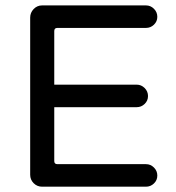

<svg xmlns="http://www.w3.org/2000/svg" viewBox="-20 -703 663 724"><path d="M93.8 -43.9V-636.7Q93.8 -655.3 106.9 -668.9Q120.1 -682.6 138.7 -682.6H530.3Q547.9 -682.6 560.5 -669.9Q573.2 -657.2 573.2 -639.6Q573.2 -622.1 560.5 -609.9Q547.9 -597.7 530.3 -597.7H196.3Q184.6 -597.7 184.6 -585.9V-383.8H495.1Q512.7 -383.8 525.4 -371.1Q538.1 -358.4 538.1 -340.8Q538.1 -323.2 525.4 -311Q512.7 -298.8 495.1 -298.8H184.6V-95.7Q184.6 -84 196.3 -84H530.3Q547.9 -84 560.5 -71.3Q573.2 -58.6 573.2 -41Q573.2 -23.4 560.5 -11.2Q547.9 1 530.3 1H138.7Q120.1 1 106.9 -12.2Q93.8 -25.4 93.8 -43.9Z"/></svg>

Font: jf-openhuninn-1.1
Style: Regular
Weight: 400
Designer: [Kosugi Maru]
      Designed by Motoya company      

      [Varela Round]
      Joe Prince(Latin component); Avraham Co
Foundry: justfont CO.,LTD.
Version: 1.1